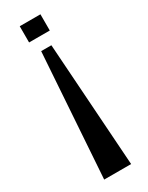

<svg xmlns="http://www.w3.org/2000/svg" viewBox="-194 -502 612 796"><g transform="rotate(-30 112.5 -104.0)"><path d="M161.6 -389.2H62.5V-466.8H161.6ZM87.9 -333H136.7L176.8 258.8H47.9Z"/></g></svg>

Font: Federo
Style: Regular
Weight: 400
Designer: Olexa M. Volochay | Cyreal.org
Foundry: Olexa M. Volochay | Cyreal.org
Version: Version 1.000